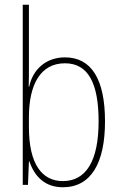

<svg xmlns="http://www.w3.org/2000/svg" viewBox="-20 -780 512 810"><path d="M102 -494V-760H76V0H98L102 -99H104C126 -35 170 10 245 10C364 10 423 -92 423 -268C423 -445 366 -538 254 -538C174 -538 118 -487 103 -414H101C102 -436 102 -469 102 -494ZM254 -513C352 -513 396 -429 396 -268C396 -99 342 -16 245 -16C157 -16 102 -88 102 -243V-285C102 -424 151 -513 254 -513Z"/></svg>

Font: Noto Sans Gujarati Condensed Thin
Style: Regular
Weight: 100
Width: 3
Designer: Jelle Bosma - Monotype Design Team, Universal Thirst
Foundry: Monotype Imaging Inc.
Version: Version 2.106